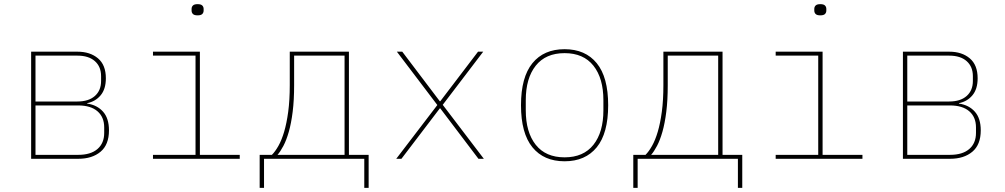

<svg xmlns="http://www.w3.org/2000/svg" viewBox="-20 -765 4840 925"><path d="M130 -516H353Q414 -516 452 -484Q490 -452 490 -388Q490 -336 465 -306Q440 -276 400 -268V-266Q448 -259 476.5 -227Q505 -195 505 -137Q505 -68 464.5 -34Q424 0 357 0H130ZM357 -19Q417 -19 449.5 -47Q482 -75 482 -125V-151Q482 -201 449.5 -229Q417 -257 357 -257H151V-19ZM353 -276Q407 -276 437 -302.5Q467 -329 467 -375V-398Q467 -444 437 -470.5Q407 -497 353 -497H151V-276Z M932 -691Q916 -691 909.5 -697.5Q903 -704 903 -714V-722Q903 -732 909.5 -738.5Q916 -745 932 -745Q948 -745 954.5 -738.5Q961 -732 961 -722V-714Q961 -704 954.5 -697.5Q948 -691 932 -691ZM717 -19H922V-497H717V-516H943V-19H1135V0H717Z M1231 -19H1290Q1306 -35 1321.5 -62.5Q1337 -90 1349 -130.5Q1361 -171 1368.5 -226.5Q1376 -282 1376 -355V-516H1661V-19H1756V140H1735V0H1252V140H1231ZM1640 -19V-497H1397V-355Q1397 -282 1390 -226.5Q1383 -171 1371.5 -130.5Q1360 -90 1345.5 -62.5Q1331 -35 1317 -19Z M1889 0 2087 -259 1892 -516H1918L2099 -277H2101L2283 -516H2308L2113 -260L2311 0H2285L2101 -243H2099L1914 0Z M2700 12Q2600 12 2545 -55.5Q2490 -123 2490 -258Q2490 -393 2545 -460.5Q2600 -528 2700 -528Q2800 -528 2855 -460.5Q2910 -393 2910 -258Q2910 -123 2855 -55.5Q2800 12 2700 12ZM2700 -7Q2791 -7 2839 -67.5Q2887 -128 2887 -234V-282Q2887 -388 2839 -448.5Q2791 -509 2700 -509Q2609 -509 2561 -448.5Q2513 -388 2513 -282V-234Q2513 -128 2561 -67.5Q2609 -7 2700 -7Z M3031 -19H3090Q3106 -35 3121.5 -62.5Q3137 -90 3149 -130.5Q3161 -171 3168.5 -226.5Q3176 -282 3176 -355V-516H3461V-19H3556V140H3535V0H3052V140H3031ZM3440 -19V-497H3197V-355Q3197 -282 3190 -226.5Q3183 -171 3171.5 -130.5Q3160 -90 3145.5 -62.5Q3131 -35 3117 -19Z M3932 -691Q3916 -691 3909.5 -697.5Q3903 -704 3903 -714V-722Q3903 -732 3909.5 -738.5Q3916 -745 3932 -745Q3948 -745 3954.5 -738.5Q3961 -732 3961 -722V-714Q3961 -704 3954.5 -697.5Q3948 -691 3932 -691ZM3717 -19H3922V-497H3717V-516H3943V-19H4135V0H3717Z M4330 -516H4553Q4614 -516 4652 -484Q4690 -452 4690 -388Q4690 -336 4665 -306Q4640 -276 4600 -268V-266Q4648 -259 4676.5 -227Q4705 -195 4705 -137Q4705 -68 4664.5 -34Q4624 0 4557 0H4330ZM4557 -19Q4617 -19 4649.5 -47Q4682 -75 4682 -125V-151Q4682 -201 4649.5 -229Q4617 -257 4557 -257H4351V-19ZM4553 -276Q4607 -276 4637 -302.5Q4667 -329 4667 -375V-398Q4667 -444 4637 -470.5Q4607 -497 4553 -497H4351V-276Z"/></svg>

Font: IBM Plex Mono Thin
Style: Regular
Weight: 100
Monospace: yes
Designer: Mike Abbink, Paul van der Laan, Pieter van Rosmalen
Foundry: Bold Monday
Version: Version 2.3